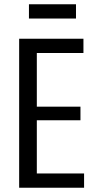

<svg xmlns="http://www.w3.org/2000/svg" viewBox="-20 -882 454 902"><path d="M134 -67H375V0H70V-700H372V-633H134L153 -687V-346L134 -381H358V-317H134L153 -352V-13ZM337 -862V-795H116V-862Z"/></svg>

Font: Pathway Extreme Condensed
Style: Regular
Weight: 400
Width: 3
Version: Version 1.001;gftools[0.9.26]